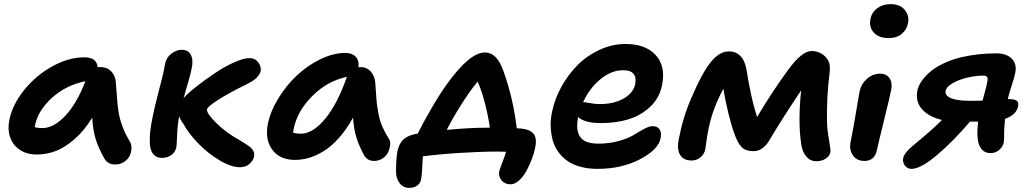

<svg xmlns="http://www.w3.org/2000/svg" viewBox="-20 -763 4951 922"><path d="M157.2 -21Q108.4 -21 74.7 -43.9Q41 -66.9 28.3 -104.7Q15.6 -142.6 24.9 -187Q39.6 -260.3 95.5 -330.1Q151.4 -399.9 230.2 -443.8Q309.1 -487.8 384.8 -487.8Q444.8 -487.8 449.2 -439.9Q453.1 -440.9 462.9 -440.9Q494.1 -440.9 513.9 -420.4Q533.7 -399.9 536.1 -369.1Q543.5 -261.2 548.8 -228Q561.5 -152.3 601.1 -87.9Q611.3 -72.3 611.3 -52Q611.3 -31.7 602.5 -14.4Q593.8 2.9 575.2 14.9Q556.6 26.9 533.2 26.9Q497.6 26.9 481 -2Q454.1 -49.8 440.2 -92.8Q426.3 -135.7 422.9 -198.2Q384.8 -135.3 337.2 -94.2Q289.6 -53.2 245.8 -37.1Q202.1 -21 157.2 -21ZM147.9 -160.2Q147 -157.2 147 -152.8Q159.2 -147.9 184.1 -147.9Q237.3 -147.9 293 -206.5Q348.6 -265.1 390.1 -373Q296.9 -354 229.7 -293.5Q162.6 -232.9 147.9 -160.2Z M759.3 -4.9Q738.8 -4.4 725.6 -13.9Q712.4 -23.4 706.1 -40.3Q699.7 -57.1 699.2 -83Q698.7 -108.9 702.1 -137.7Q705.6 -166.5 713.4 -204.1Q721.2 -245.1 741 -320.3Q760.7 -395.5 766.1 -420.9Q766.6 -424.8 769 -437Q771.5 -449.2 772.5 -456.1Q778.8 -487.3 803.2 -505.6Q827.6 -523.9 852.5 -523.9Q884.3 -523.9 896.7 -499.3Q909.2 -474.6 900.4 -434.1Q895 -404.3 861.3 -291Q867.7 -299.8 880.4 -311Q897.9 -328.1 933.1 -355.2Q968.3 -382.3 1012.5 -412.1Q1056.6 -441.9 1102.8 -462.9Q1148.9 -483.9 1178.2 -483.9Q1205.1 -483.9 1220.2 -463.6Q1235.4 -443.4 1231.4 -420.9Q1229 -410.6 1221.7 -400.9Q1214.4 -391.1 1207.3 -384.8Q1200.2 -378.4 1184.1 -369.1Q1168 -359.9 1160.9 -356.2Q1153.8 -352.5 1133.3 -342.8Q1069.8 -310.5 1023.4 -280.8Q977.1 -251 974.1 -237.8Q970.7 -220.2 1018.3 -172.6Q1065.9 -125 1132.3 -88.9Q1172.9 -64.5 1183.6 -54.7Q1204.6 -35.2 1200.2 -11.2Q1195.8 8.3 1178 24.2Q1160.2 40 1132.3 40Q1089.4 40 1033.2 6.3Q977.1 -27.3 930.7 -75.7Q884.3 -124 859.4 -169.9Q845.2 -189.5 840.3 -205.1Q832 -159.2 830.3 -111.6Q828.6 -64 827.1 -57.1Q821.8 -31.7 802.7 -18.3Q783.7 -4.9 759.3 -4.9Z M1397 4.9Q1323.2 4.9 1287.4 -44.2Q1251.5 -93.3 1266.1 -167Q1278.3 -228 1316.2 -290Q1354 -352.1 1405 -400.1Q1456.1 -448.2 1518.3 -478.5Q1580.6 -508.8 1638.2 -508.8Q1670.4 -508.8 1688 -490.7Q1705.6 -472.7 1701.2 -439.9Q1704.1 -440.9 1710.9 -440.9Q1741.2 -440.9 1760.5 -419.2Q1779.8 -397.5 1782.2 -365.2Q1782.7 -359.9 1783.2 -349.6Q1786.1 -302.2 1788.3 -278.6Q1790.5 -254.9 1796.9 -220.2Q1803.2 -185.5 1814.9 -157.7Q1826.7 -129.9 1845.2 -100.1Q1855.5 -86.9 1853.5 -68.1Q1851.6 -49.3 1843.8 -32Q1835.9 -14.6 1817.6 -2.4Q1799.3 9.8 1776.4 9.8Q1744.6 9.8 1729 -16.1Q1705.6 -59.1 1692.4 -99.9Q1679.2 -140.6 1675.3 -198.2Q1645 -143.1 1609.1 -102.3Q1573.2 -61.5 1536.9 -38.8Q1500.5 -16.1 1465.8 -5.6Q1431.2 4.9 1397 4.9ZM1390.1 -144Q1389.6 -141.1 1388.7 -135Q1387.7 -128.9 1387.2 -126Q1401.4 -121.1 1425.3 -121.1Q1481.9 -121.1 1541 -192.1Q1600.1 -263.2 1646 -394Q1552.2 -374.5 1480 -302.2Q1407.7 -230 1390.1 -144Z M2431.6 122.1Q2404.3 122.1 2388.7 103.3Q2373 84.5 2377.4 59.1Q2379.9 49.3 2392.3 17.1Q2404.8 -15.1 2410.6 -34.2Q2404.8 -34.2 2391.1 -34.7Q2377.4 -35.2 2369.6 -35.2Q2293.5 -35.2 2189.9 -28.8Q2086.4 -22.5 2010.7 -12.2Q2006.3 77.6 2002.4 96.2Q1999.5 116.7 1983.9 127.9Q1968.3 139.2 1944.8 139.2Q1916.5 139.2 1899.2 116.7Q1881.8 94.2 1881.8 61Q1881.8 -1 1888.7 -37.1Q1895 -67.9 1911.6 -87.4Q1928.2 -106.9 1961.4 -116.2Q1973.6 -119.6 1985.8 -121.1Q2012.2 -174.8 2051.8 -242.7Q2091.3 -310.5 2127.4 -360.8Q2235.8 -511.2 2308.6 -511.2Q2365.7 -511.2 2396.5 -424.8Q2444.8 -291 2461.4 -147Q2464.4 -147 2470.5 -146.5Q2476.6 -146 2479.5 -146Q2524.4 -142.1 2542 -120.8Q2559.6 -99.6 2549.8 -53.2Q2544.9 -28.3 2533.9 1Q2522.9 30.3 2507.8 57.9Q2492.7 85.4 2472.2 103.8Q2451.7 122.1 2431.6 122.1ZM2189.5 -252Q2152.3 -192.9 2125.5 -139.2Q2230.5 -149.9 2332.5 -149.9Q2323.2 -212.9 2307.1 -273.4Q2291 -334 2273.4 -371.1Q2231 -318.8 2189.5 -252Z M2849.1 47.9Q2804.2 47.9 2767.1 37.8Q2730 27.8 2704.3 9.5Q2678.7 -8.8 2660.4 -34.2Q2642.1 -59.6 2634 -90.1Q2626 -120.6 2624.5 -155.3Q2623 -189.9 2631.3 -227.1Q2643.6 -287.6 2675.5 -345.7Q2707.5 -403.8 2752.9 -449.7Q2798.3 -495.6 2859.1 -523.7Q2919.9 -551.8 2984.4 -551.8Q3080.1 -551.8 3128.9 -498.3Q3177.7 -444.8 3159.2 -354Q3147 -292.5 3102.5 -250.5Q3058.1 -208.5 2998.3 -190.2Q2938.5 -171.9 2866.2 -171.9Q2787.1 -171.9 2756.3 -201.2Q2743.7 -138.7 2765.6 -106Q2787.6 -73.2 2853 -73.2Q2906.7 -73.2 2952.6 -86.4Q2998.5 -99.6 3023.7 -115.2Q3048.8 -130.9 3073.2 -144Q3097.7 -157.2 3113.3 -157.2Q3137.7 -157.2 3147.7 -141.4Q3157.7 -125.5 3152.3 -99.1Q3141.1 -43.9 3053 2Q2964.8 47.9 2849.1 47.9ZM2780.3 -272.9Q2786.6 -272.9 2812 -268.1Q2837.4 -263.2 2860.4 -263.2Q2927.7 -263.2 2974.4 -289.6Q3021 -315.9 3030.3 -358.9Q3042.5 -425.8 2972.2 -425.8Q2915.5 -425.8 2863 -382.3Q2810.5 -338.9 2780.3 -272.9Z M3300.8 7.8Q3262.7 7.8 3246.1 -19Q3229.5 -45.9 3239.7 -95.2Q3259.3 -199.2 3298.8 -290Q3353 -416.5 3394.3 -466.3Q3435.5 -516.1 3480 -516.1Q3551.3 -516.1 3565.9 -421.9Q3572.3 -377 3585.9 -313.5Q3599.6 -250 3615.7 -201.2Q3687.5 -321.8 3764.2 -426.8Q3830.6 -518.1 3877.9 -518.1Q3912.1 -518.1 3939 -495.1Q3955.1 -480.5 3961.2 -462.6Q3967.3 -444.8 3963.9 -414.1Q3949.2 -297.4 3951.2 -181.2Q3952.1 -140.1 3960.9 -91.3Q3969.7 -42.5 3967.8 -32.2Q3963.4 -13.2 3944.8 -1Q3926.3 11.2 3899.9 11.2Q3871.1 11.2 3851.6 -11.5Q3832 -34.2 3827.1 -74.2Q3811.5 -178.7 3827.1 -329.1Q3729.5 -183.1 3671.9 -85Q3641.1 -37.1 3598.1 -37.1Q3559.1 -37.1 3539.6 -58.6Q3520 -80.1 3504.9 -126Q3494.1 -153.3 3478 -218Q3461.9 -282.7 3454.1 -336.9Q3403.8 -245.6 3383.8 -150.9Q3377.9 -124 3372.8 -87.4Q3367.7 -50.8 3366.7 -45.9Q3362.3 -22.9 3344 -7.6Q3325.7 7.8 3300.8 7.8Z M4246.6 -580.1Q4200.7 -580.1 4176.5 -606.2Q4152.3 -632.3 4159.7 -670.9Q4166 -704.1 4192.9 -723.6Q4219.7 -743.2 4256.3 -743.2Q4302.7 -743.2 4325.2 -714.8Q4347.7 -686.5 4340.3 -651.9Q4335.4 -622.6 4311.3 -601.3Q4287.1 -580.1 4246.6 -580.1ZM4131.3 9.8Q4094.2 9.8 4075.7 -17.1Q4057.1 -43.9 4064.5 -80.1Q4079.1 -153.8 4090.8 -224.9Q4102.5 -295.9 4107.4 -321.8Q4114.7 -358.9 4142.6 -384Q4170.4 -409.2 4206.5 -409.2Q4235.4 -409.2 4250.7 -388.7Q4266.1 -368.2 4259.8 -332Q4254.4 -304.2 4225.6 -187.3Q4196.8 -70.3 4191.4 -43.9Q4180.7 9.8 4131.3 9.8Z M4357.4 47.9Q4336.9 47.9 4325 31.7Q4313 15.6 4317.4 -4.9Q4319.8 -16.1 4329.6 -28.8Q4339.4 -41.5 4348.1 -49.6Q4356.9 -57.6 4381.3 -78.1Q4461.9 -144.5 4503.4 -187Q4441.4 -201.2 4408.2 -238Q4375 -274.9 4385.3 -328.1Q4389.2 -348.1 4403.1 -369.6Q4417 -391.1 4441.4 -413.6Q4465.8 -436 4505.6 -455.8Q4545.4 -475.6 4594.2 -487.8Q4676.3 -506.8 4764.2 -506.8Q4814 -506.8 4839.1 -480.7Q4864.3 -454.6 4855 -412.1Q4851.6 -393.6 4837.6 -350.3Q4823.7 -307.1 4819.3 -287.1H4823.2Q4848.6 -287.1 4860.8 -280.3Q4873 -273.4 4869.1 -252.9Q4861.3 -211.9 4806.2 -191.9Q4805.2 -180.2 4802.2 -140.1Q4802.2 -87.9 4800.3 -79.1Q4796.4 -59.1 4778.8 -43.5Q4761.2 -27.8 4736.3 -27.8Q4709.5 -27.8 4694.3 -45.7Q4679.2 -63.5 4675.3 -94.2Q4670.9 -126.5 4677.2 -179.2H4638.2Q4559.1 -85.9 4480.2 -19Q4401.4 47.9 4357.4 47.9ZM4521 -327.1Q4516.6 -304.7 4546.4 -291.7Q4576.2 -278.8 4640.1 -278.8Q4677.2 -278.8 4698.2 -279.8Q4701.2 -292 4706.8 -311.5Q4712.4 -331.1 4715.6 -344.2Q4718.8 -357.4 4720.2 -365.2Q4724.6 -386.2 4720.5 -393.1Q4716.3 -399.9 4701.2 -399.9Q4663.1 -399.9 4617.2 -388.2Q4579.6 -378.4 4552 -361.8Q4524.4 -345.2 4521 -327.1Z"/></svg>

Font: Shantell Sans Irregular
Style: Italic
Weight: 600
Italic angle: -11.31°
Designer: Stephen Nixon, Anya Danilova, Shantell Martin
Foundry: Arrow Type
Version: Version 1.006;[9816181b4]